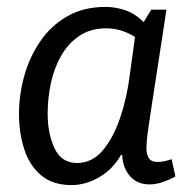

<svg xmlns="http://www.w3.org/2000/svg" viewBox="-20 -523 549 556"><path d="M418 -495H462Q447 -396 436.5 -328.5Q426 -261 419.5 -218.5Q413 -176 409.5 -151.5Q406 -127 405 -114.5Q404 -102 404 -94Q404 -76 411 -65Q418 -54 437 -54Q447 -54 457.5 -56.5Q468 -59 477 -62L488 -12Q472 -3 452 4Q432 11 413 11Q377 11 356 -13.5Q335 -38 334 -74H330Q307 -33 267.5 -10Q228 13 187 13Q133 13 99.5 -15Q66 -43 50.5 -90Q35 -137 35 -193Q35 -249 50.5 -304Q66 -359 97 -404Q128 -449 175 -476Q222 -503 286 -503Q314 -503 342.5 -493.5Q371 -484 396 -459ZM118 -194Q118 -136 138 -93.5Q158 -51 203 -51Q247 -51 278 -88Q309 -125 328.5 -183.5Q348 -242 356 -307L371 -416Q331 -441 288 -441Q242 -441 209.5 -419Q177 -397 156.5 -360.5Q136 -324 127 -280.5Q118 -237 118 -194Z"/></svg>

Font: Rosario Light
Style: Italic
Weight: 300
Italic angle: -8.05°
Designer: Hector Gatti
Foundry: Omnibus Type
Version: Version 1.101; ttfautohint (v1.8.1.43-b0c9)